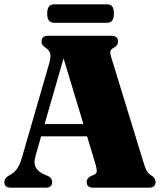

<svg xmlns="http://www.w3.org/2000/svg" viewBox="-21 -865 742 885"><path d="M219.5 -26.5Q219.5 0 190.5 0H28Q-1 0 -1 -26.5Q-1 -41 15.5 -53L25.5 -59Q41 -66.5 55.2 -84Q69.5 -101.5 80.5 -140L207 -577Q214.5 -604.5 210.2 -618.8Q206 -633 192.5 -642.5Q181.5 -650 176 -656.5Q170.5 -663 170.5 -673.5Q170.5 -700 200 -700H493Q523 -700 523 -673.5Q523 -654.5 500.5 -643Q490 -637.5 487.8 -628.8Q485.5 -620 492.5 -598.5L640 -118Q648.5 -88.5 656.5 -75.8Q664.5 -63 676.5 -56.5Q696 -44.5 696 -26.5Q696 0 666 0H408.5Q378.5 0 378.5 -26.5Q378.5 -43.5 398 -53.5L412.5 -59.5Q422.5 -63.5 424.5 -72.5Q426.5 -81.5 420 -105.5L380.5 -236.5H168.5L143.5 -149Q132 -110.5 146 -89.8Q160 -69 189 -58.5L201.5 -53Q219.5 -43.5 219.5 -26.5ZM184.5 -293H363.5L272 -596ZM196.5 -802Q196.5 -845 228 -845H473Q488.5 -845 496.2 -835.2Q504 -825.5 504 -802.5Q504 -760 473 -760H228Q196.5 -760 196.5 -802Z"/></svg>

Font: Fraunces 144pt S050 Black
Style: Regular
Weight: 900
Version: Version 1.000; ttfautohint (v1.8.3)